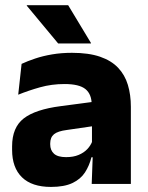

<svg xmlns="http://www.w3.org/2000/svg" viewBox="-20 -707 567 738"><path d="M332.5 0 337 -123 333.5 -130.5V-284L332.5 -304Q332.5 -345 308.5 -364.5Q284.5 -384 228 -384Q178.5 -384 134 -371.5Q89.5 -359 50 -343L63 -461.5Q86.5 -472.5 115.8 -482.2Q145 -492 180.5 -498Q216 -504 256.5 -504Q321 -504 364.5 -489Q408 -474 434 -446.5Q460 -419 471.5 -380.8Q483 -342.5 483 -296.5V0ZM176 11.5Q102.5 11.5 64.5 -25.5Q26.5 -62.5 26.5 -131V-144.5Q26.5 -217 71.2 -251.8Q116 -286.5 213.5 -299L345.5 -316.5L354.5 -224.5L237.5 -207.5Q202 -203 187.5 -191Q173 -179 173 -155.5V-152Q173 -129.5 187.5 -116.2Q202 -103 234 -103Q262 -103 282.2 -111.5Q302.5 -120 315.5 -133.8Q328.5 -147.5 335 -164.5L356.5 -102.5H331.5Q323.5 -70.5 306.8 -44.5Q290 -18.5 258.5 -3.5Q227 11.5 176 11.5ZM242 -687 329.5 -542V-540H203.5L83 -685V-687Z"/></svg>

Font: Anek Bangla
Style: Bold
Weight: 700
Designer: Sulekha Rajkumar (Bangla), Yesha Goshar (Latin)
Foundry: Ek Type
Version: Version 1.003